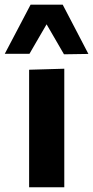

<svg xmlns="http://www.w3.org/2000/svg" viewBox="-59 -795 395 815"><path d="M64.6 0Q64.6 -53.7 64.6 -103.8Q64.6 -154 64.6 -216V-266Q64.6 -315.5 64.6 -354.8Q64.6 -394 64.6 -428.7Q64.6 -463.3 64.6 -499L213.9 -503.3Q213.9 -467.3 213.9 -431.9Q213.9 -396.6 213.9 -356.6Q213.9 -316.7 213.9 -266V-216Q213.9 -154 213.9 -103.8Q213.9 -53.7 213.9 0ZM212.6 -564.5Q192.9 -598.9 172.5 -633.7Q152 -668.6 131.6 -704.1Q111.2 -739.5 90.1 -775.1H207.2Q234.6 -722.5 261.7 -670.7Q288.8 -618.9 316.2 -566.1ZM-38.8 -566.5Q-11 -618.9 15.9 -670.5Q42.8 -722.2 70.8 -775.1H187.3Q166.5 -739.5 146.1 -704.4Q125.7 -669.3 105.6 -634.8Q85.6 -600.2 66 -566.5Z"/></svg>

Font: Commissioner Thin
Style: Regular
Weight: 100
Designer: Kostas Bartsokas
Foundry: Kostas Bartsokas
Version: Version 1.001;gftools[0.9.23]